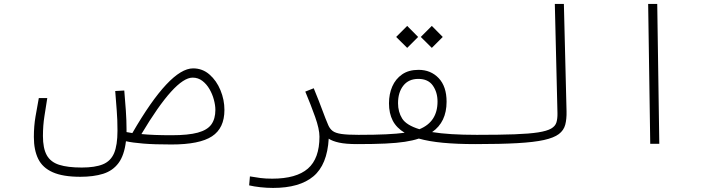

<svg xmlns="http://www.w3.org/2000/svg" viewBox="-20 -713 3556 952"><path d="M378.4 163.6Q292 163.6 241.5 141.1Q190.9 118.7 169.4 74.7Q147.9 30.8 147.9 -33.7Q147.9 -87.4 156 -134.8Q164.1 -182.1 172.4 -226.6H214.4Q208 -184.1 200.4 -137.5Q192.9 -90.8 192.9 -38.6Q192.9 22 211.7 56.2Q230.5 90.3 272.9 104Q315.4 117.7 385.3 117.7Q451.2 117.7 490 101.8Q528.8 85.9 545.7 46.4Q562.5 6.8 562.5 -64.9Q562.5 -120.1 558.8 -165Q555.2 -210 551.3 -261.7L596.2 -264.2Q600.6 -214.4 604 -164.8Q607.4 -115.2 607.4 -71.8Q607.4 -64.9 607.4 -58.1Q620.6 -55.2 636.2 -53.2Q821.8 -374 937.5 -374Q983.9 -374 1018.8 -343.5Q1053.7 -313 1073.2 -265.6Q1092.8 -218.3 1092.8 -168Q1092.8 -77.6 1031.2 -37.1Q969.7 3.4 830.1 3.4Q745.1 3.4 691.2 -1Q637.2 -5.4 604.5 -12.7Q596.2 57.1 567.6 95.5Q539.1 133.8 491.5 148.7Q443.8 163.6 378.4 163.6ZM681.2 -48.3Q710.9 -45.4 748.3 -43.9Q785.6 -42.5 831.5 -42.5Q913.6 -42.5 960.9 -55.4Q1008.3 -68.4 1028.1 -96.2Q1047.9 -124 1047.9 -168Q1047.9 -190.9 1040.5 -218.5Q1033.2 -246.1 1018.8 -271Q1004.4 -295.9 983.4 -312Q962.4 -328.1 935.1 -328.1Q848.1 -328.1 681.2 -48.3Z M1609.9 -25.4Q1602.5 104 1533.9 161.4Q1465.3 218.8 1334 218.8Q1302.2 218.8 1271 215.3Q1239.7 211.9 1215.3 206.1L1219.2 161.6Q1246.6 166.5 1271.7 169.7Q1296.9 172.9 1329.6 172.9Q1449.2 172.9 1506.6 123Q1564 73.2 1564 -35.6Q1564 -73.2 1542.5 -133.5Q1521 -193.8 1493.7 -258.8L1535.6 -275.4Q1563.5 -207.5 1578.6 -166Q1593.8 -124.5 1607.9 -91.8Q1615.7 -74.2 1629.4 -63.7Q1643.1 -53.2 1672.6 -48.8Q1702.1 -44.4 1757.8 -44.4Q1776.4 -44.4 1783 -39.3Q1789.6 -34.2 1789.6 -21.5Q1789.6 -8.3 1779.5 -3.4Q1769.5 1.5 1752 1.5Q1694.3 1.5 1661.1 -5.9Q1627.9 -13.2 1609.9 -25.4Z M1752.4 1.5 1757.8 -44.4Q1839.4 -44.4 1894.5 -47.1Q1949.7 -49.8 1986.3 -54.7Q1945.8 -79.1 1927.2 -115.2Q1908.7 -151.4 1908.7 -200.7Q1908.7 -246.6 1925 -284.2Q1941.4 -321.8 1973.9 -344.2Q2006.3 -366.7 2055.2 -366.7Q2116.2 -366.7 2155.3 -325.4Q2194.3 -284.2 2194.3 -208.5Q2194.3 -107.9 2122.6 -58.1Q2164.1 -51.3 2219 -47.9Q2273.9 -44.4 2344.7 -44.4Q2364.7 -44.4 2373.8 -41Q2382.8 -37.6 2382.8 -24.9Q2382.8 -8.3 2370.4 -3.4Q2357.9 1.5 2336.4 1.5Q2245.1 1.5 2176 -5.1Q2106.9 -11.7 2056.6 -25.9Q2027.3 -16.1 1987.8 -10Q1948.2 -3.9 1891.4 -1.2Q1834.5 1.5 1752.4 1.5ZM2059.6 -72.3Q2149.4 -108.9 2149.4 -209.5Q2149.4 -255.4 2126.2 -288.6Q2103 -321.8 2054.2 -321.8Q2006.3 -321.8 1980 -288.6Q1953.6 -255.4 1953.6 -201.2Q1953.6 -158.2 1974.1 -125.2Q1994.6 -92.3 2059.6 -72.3ZM2121.1 -475.6 2066.4 -529.8 2121.1 -584.5 2175.3 -529.8ZM1999 -475.6 1944.3 -529.8 1999 -584.5 2053.2 -529.8Z M2337.9 1.5Q2311 1.5 2311 -21Q2311 -35.2 2320.1 -39.8Q2329.1 -44.4 2343.8 -44.4Q2457 -44.4 2531 -47.1Q2605 -49.8 2648.4 -56.6Q2691.9 -63.5 2712.6 -75.4Q2733.4 -87.4 2739 -106.2Q2744.6 -125 2744.1 -151.4L2731 -693.4H2775.9L2789.1 -161.1Q2790 -122.6 2782.7 -94.7Q2775.4 -66.9 2751 -48.3Q2726.6 -29.8 2677 -18.8Q2627.4 -7.8 2544.9 -3.2Q2462.4 1.5 2337.9 1.5Z M3204.1 0 3193.8 -693.4H3238.8L3249 0Z"/></svg>

Font: Cascadia Code NF ExtraLight
Style: Regular
Weight: 200
Monospace: yes
Designer: Aaron Bell
Foundry: Saja Typeworks
Version: Version 2404.023; ttfautohint (v1.8.4)